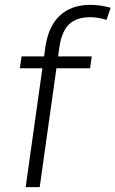

<svg xmlns="http://www.w3.org/2000/svg" viewBox="-20 -773 477 793"><path d="M167 -576Q179 -663 226.5 -708Q274 -753 353 -753Q372 -753 394 -750Q416 -747 437 -741L420 -691Q403 -696 386.5 -699Q370 -702 353 -702Q295 -702 264.5 -672Q234 -642 225 -576L144 0H86ZM69 -540H359L352 -491H62Z"/></svg>

Font: Pathway Extreme 8pt Thin 12pt
Style: Italic
Weight: 100
Italic angle: -8°
Version: Version 1.001;gftools[0.9.26]